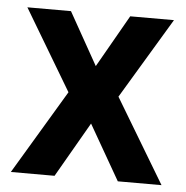

<svg xmlns="http://www.w3.org/2000/svg" viewBox="-44 -571 593 613"><g transform="rotate(5 253.0 -264.0)"><path d="M159.2 -528.3 253.4 -360.4 349.1 -528.3H489.3L334 -269.5L495.6 0H355.5L254.4 -176.3L152.8 0H12.7L173.8 -269.5L19.5 -528.3Z"/></g></svg>

Font: Vazirmatn RD SemiBold
Style: Regular
Weight: 600
Designer: Saber Rastikerdar
Foundry: Saber Rastikerdar
Version: Version 32.102